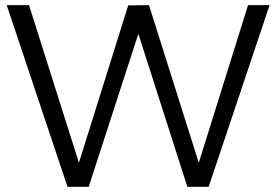

<svg xmlns="http://www.w3.org/2000/svg" viewBox="-20 -720 1059 740"><path d="M5.9 -700.2H91.8L284.2 -92.8L474.1 -699.2L554.2 -700.2L746.1 -92.8L936 -700.2H1019L784.2 0H702.1L513.2 -589.8L321.8 0H240.2Z"/></svg>

Font: Montserrat Light
Style: Regular
Weight: 300
Designer: Julieta Ulanovsky
Foundry: Julieta Ulanovsky
Version: Version 1.000;PS 002.000;hotconv 1.0.70;makeotf.lib2.5.58329